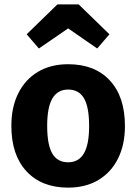

<svg xmlns="http://www.w3.org/2000/svg" viewBox="-20 -842 624 879"><path d="M552 -265Q552 -180 520.5 -116.5Q489 -53 430.5 -18Q372 17 292 17Q171 17 101.5 -57.5Q32 -132 32 -266Q32 -351 63.5 -414.5Q95 -478 153.5 -513Q212 -548 292 -548Q414 -548 483 -473.5Q552 -399 552 -265ZM196 -266Q196 -179 219.5 -139Q243 -99 292 -99Q340 -99 364 -139.5Q388 -180 388 -265Q388 -352 364.5 -392Q341 -432 292 -432Q244 -432 220 -391.5Q196 -351 196 -266ZM102 -685 243 -822H340L481 -685L425 -620L292 -712L158 -620Z"/></svg>

Font: Fira Sans BGR
Style: Bold
Weight: 700
Designer: bBox Type GmbH & Carrois Corporate GbR & Edenspiekermann AG
Foundry: bBox Type GmbH & Carrois Corporate GbR & Edenspiekermann AG
Version: Version 4.301